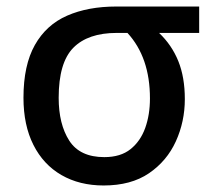

<svg xmlns="http://www.w3.org/2000/svg" viewBox="-20 -559 666 589"><path d="M298 10Q224 10 168.5 -22Q113 -54 82.5 -114.5Q52 -175 52 -259Q52 -359 87 -421Q122 -483 186 -511Q250 -539 337 -539H591V-458H468Q507 -421 527 -371.5Q547 -322 547 -255Q547 -186 519.5 -125.5Q492 -65 437 -27.5Q382 10 298 10ZM300 -77Q350 -77 380.5 -101.5Q411 -126 425.5 -166.5Q440 -207 440 -257Q440 -383 371 -458H338Q250 -458 205 -412.5Q160 -367 160 -259Q160 -178 192.5 -127.5Q225 -77 300 -77Z"/></svg>

Font: Noto Sans Medium
Style: Regular
Weight: 500
Designer: Monotype Design Team
Foundry: Monotype Imaging Inc.
Version: Version 2.007